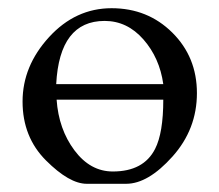

<svg xmlns="http://www.w3.org/2000/svg" viewBox="-20 -434 535 468"><path d="M92 -43Q35 -100 35 -186.5Q35 -273 99.5 -343.5Q164 -414 252 -414Q340 -414 400 -354.5Q460 -295 460 -207Q460 -119 400.5 -52.5Q341 14 287.5 14Q234 14 191.5 14Q149 14 92 -43ZM117 -229H378Q369 -293 329.5 -338Q290 -383 235 -383Q125 -383 117 -229ZM378 -191H118Q123 -119 161.5 -67.5Q200 -16 255 -16Q330 -16 358 -71Q378 -110 378 -191Z"/></svg>

Font: EB Garamond
Style: Regular
Weight: 400
Version: Version 0.012